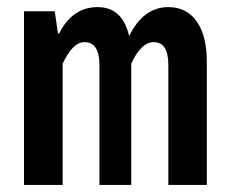

<svg xmlns="http://www.w3.org/2000/svg" viewBox="-20 -523 640 543"><path d="M47.9 0V-491.2H134.8L144 -428.2H147Q185.1 -502.9 255.9 -502.9Q326.7 -502.9 345.2 -420.9Q385.3 -502.9 456.1 -502.9Q507.8 -502.9 536.4 -462.4Q564.9 -421.9 564.9 -348.1V0H456.1V-338.9Q456.1 -403.8 415 -403.8Q378.9 -403.8 351.1 -342.8V0H261.2V-338.9Q261.2 -403.8 219.2 -403.8Q185.1 -403.8 157.2 -342.8V0Z"/></svg>

Font: SourceCodePro-Semibold
Style: Regular
Weight: 600
Monospace: yes
Designer: Paul D. Hunt
Foundry: Adobe Systems Incorporated
Version: Version 1.009;PS 1.000;hotconv 1.0.70;makeotf.lib2.5.5900